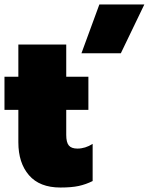

<svg xmlns="http://www.w3.org/2000/svg" viewBox="-25 -823 665 858"><path d="M419 -803H620L515 -585H339ZM57 -187V-332H-5V-480H57V-624H271V-480H370V-332H271V-220Q271 -187 282.5 -173Q294 -159 321 -159Q356 -159 389 -180V-14Q359 1 327 8Q295 15 245 15Q152 15 104.5 -40Q57 -95 57 -187Z"/></svg>

Font: Readiness Black
Style: Regular
Weight: 900
Designer: Katatrad Team
Foundry: CadsonDemak
Version: Version 1.00;April 23, 2019;FontCreator 11.5.0.2425 64-bit; 